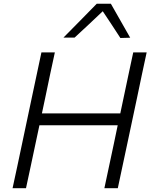

<svg xmlns="http://www.w3.org/2000/svg" viewBox="-20 -988 790 1008"><path d="M46 0Q59 -59.5 70.8 -115Q82.5 -170.5 96.5 -236.5L146.5 -473Q161 -540.5 172.8 -596.8Q184.5 -653 197.5 -713H268Q255 -653.5 243 -597Q231 -540.5 217 -472.5L200 -392.5H611.5L628.5 -473Q642.5 -540.5 654.8 -597.5Q667 -654.5 679.5 -713H750Q737.5 -654.5 725.2 -597.5Q713 -540.5 699 -472.5L649 -237Q635 -170.5 623 -115.2Q611 -60 598.5 0H528Q540.5 -59.5 552.5 -115Q564.5 -170.5 578.5 -237L598 -330.5H187L167 -236.5Q153 -170.5 141.2 -115Q129.5 -59.5 116.5 0ZM612 -788.5Q589.5 -823.5 566.2 -858.8Q543 -894 519.5 -929Q482 -893.5 445.5 -859.2Q409 -825 371.5 -790.5H313Q358 -836 400.8 -879.5Q443.5 -923 488 -968.5H562Q587.5 -923.5 613 -878.8Q638.5 -834 663.5 -790Z"/></svg>

Font: Commissioner Light
Style: Italic
Weight: 300
Italic angle: -12°
Designer: Kostas Bartsokas
Foundry: Kostas Bartsokas
Version: Version 1.000; ttfautohint (v1.8.3)